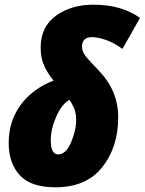

<svg xmlns="http://www.w3.org/2000/svg" viewBox="-20 -787 616 817"><path d="M483 -288Q483 -399 403 -484Q370 -518 349.5 -541.5Q329 -565 329 -588Q329 -629 372 -629Q394 -629 428 -618Q462 -607 501 -579L576 -711Q537 -738 488.5 -752.5Q440 -767 376 -767Q283 -767 218 -720Q153 -673 153 -584Q153 -539 169 -505Q185 -471 208 -444Q121 -411 69 -342Q17 -273 17 -178Q17 -93 64 -41.5Q111 10 216 10Q347 10 415 -75.5Q483 -161 483 -288ZM196 -189Q196 -237 219 -290Q242 -343 275 -362Q286 -348 295 -327Q304 -306 304 -277Q304 -231 282 -180.5Q260 -130 228 -130Q196 -130 196 -189Z"/></svg>

Font: Noto Sans Display SemiCondensed Black
Style: Italic
Weight: 900
Width: 4
Designer: Monotype Design team
Foundry: Monotype Imaging Inc.
Version: 1.000